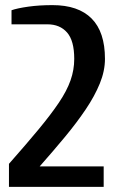

<svg xmlns="http://www.w3.org/2000/svg" viewBox="-20 -730 460 750"><path d="M15 0V-90Q83 -167 131 -225Q179 -283 210 -329Q241 -375 255.5 -416Q270 -457 270 -500Q270 -571 242 -603Q214 -635 165 -635H25V-690Q48 -698 90.5 -704Q133 -710 185 -710Q286 -710 338 -657.5Q390 -605 390 -500Q390 -453 370 -404Q350 -355 315 -303Q280 -251 234 -195.5Q188 -140 135 -80H385V0Z"/></svg>

Font: Cuprum
Style: Regular
Weight: 400
Designer: Jovanny Lemonad
Foundry: Jovanny Lemonad
Version: Version 3.000